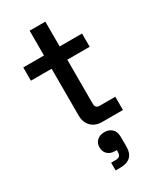

<svg xmlns="http://www.w3.org/2000/svg" viewBox="-230 -735 918 1092"><g transform="rotate(-30 229.0 -189.5)"><path d="M261 0Q216 0 189.5 -27Q163 -54 163 -99V-406H27V-493H163V-656H266V-493H413V-406H266V-117Q266 -87 294 -87H397V0ZM189 277V226H216Q237 226 245 217.5Q253 209 253 190V180H241Q211 180 193 163Q175 146 175 118Q175 90 193.5 73Q212 56 242 56Q272 56 291 74Q310 92 310 127V193Q310 234 287 255.5Q264 277 219 277Z"/></g></svg>

Font: Space Grotesk Light Medium
Style: Regular
Weight: 500
Version: Version 2.000